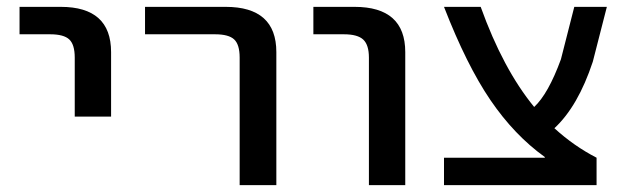

<svg xmlns="http://www.w3.org/2000/svg" viewBox="-20 -540 1832 560"><path d="M37 -440V-520H157Q304 -520 304 -388V-200H198V-372Q198 -410 182 -425Q166 -440 126 -440Z M403 -440V-520H638Q786 -520 786 -388V0H679V-372Q679 -410 663 -425Q647 -440 607 -440Z M894 -440V-520H1014Q1162 -520 1162 -388V0H1056V-372Q1056 -409 1039.5 -424.5Q1023 -440 983 -440Z M1569 -82Q1480 -146 1410.5 -248Q1341 -350 1275 -520H1382Q1447 -339 1538 -228Q1579 -266 1616 -367L1655 -520H1750L1709 -360Q1666 -230 1597 -166Q1654 -114 1720 -80V0H1275V-80H1569Z"/></svg>

Font: Mplus 1p Medium
Style: Regular
Weight: 500
Version: Version 1.061